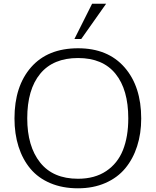

<svg xmlns="http://www.w3.org/2000/svg" viewBox="-20 -998 834 1029"><path d="M378.9 -789.1 473.6 -978H548.8L415.5 -789.1ZM397.9 -40Q487.8 -40 549.1 -81.1Q610.4 -122.1 638.9 -193.6Q667.5 -265.1 667.5 -363.8Q667.5 -518.1 599.1 -602.5Q530.8 -687 398.4 -687Q265.1 -687 195.6 -602.8Q126 -518.6 126 -363.8Q126 -213.9 195.1 -127Q264.2 -40 397.9 -40ZM397.9 11.2Q314.9 11.2 249.8 -16.4Q184.6 -43.9 142.8 -94Q101.1 -144 79.3 -212.4Q57.6 -280.8 57.6 -363.3Q57.6 -536.1 146.7 -637.7Q235.8 -739.3 398.4 -739.3Q558.1 -739.3 647.5 -637Q736.8 -534.7 736.8 -362.8Q736.8 -282.2 714.8 -214.1Q692.9 -146 651.1 -95.7Q609.4 -45.4 544.4 -17.1Q479.5 11.2 397.9 11.2Z"/></svg>

Font: Oxygen Light
Style: Regular
Weight: 300
Designer: vernon adams
Foundry: Vernon Adams
Version: Version Release 0.2.3 webfont; ttfautohint (v0.93.3-1d66) -l